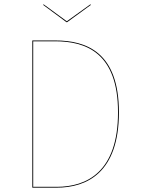

<svg xmlns="http://www.w3.org/2000/svg" viewBox="-20 -867 654 887"><path d="M397.3 -846.8 288.6 -768.7 181.8 -846.8 178.9 -844.6 287.1 -764.5H290.1L400.2 -844.6ZM235.1 -680.1H129.3V0H241.8C380.4 0 529.4 -68.4 529.4 -348C529.4 -626.1 379.2 -680.1 235.1 -680.1ZM234.9 -676.2C376.9 -676.2 525.2 -623.3 525.2 -348C525.2 -72.1 380 -3.9 241.9 -3.9H133.4V-676.2Z"/></svg>

Font: Fira Sans Four
Style: Regular
Weight: 100
Designer: Carrois Corporate & Edenspiekermann AG
Foundry: Carrois Corporate GbR & Edenspiekermann AG
Version: Version 4.203;PS 004.203;hotconv 1.0.88;makeotf.lib2.5.64775